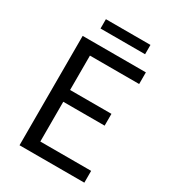

<svg xmlns="http://www.w3.org/2000/svg" viewBox="-209 -1000 1006 1115"><g transform="rotate(30 294.0 -442.5)"><path d="M99.6 0V-733.4H523.4V-655.3H193.4V-424.8H470.7V-345.7H193.4V-79.1H534.2V0ZM168 -822.3V-884.8H466.8V-822.3Z"/></g></svg>

Font: Gen Shin Gothic Regular
Style: Regular
Weight: 400
Designer: [Source Han Sans]
Ryoko NISHIZUKA  (kana & ideographs); Paul D. Hunt (Latin, Greek & Cyrillic); Wenlong ZHANG  (bopomofo
Version: Version 1.002.20150607